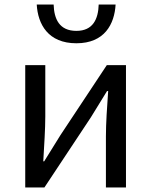

<svg xmlns="http://www.w3.org/2000/svg" viewBox="-20 -832 671 852"><path d="M92 0H177L383 -311C403 -344 434 -394 455 -428H460C455 -357 450 -285 450 -227V0H539V-543H454L248 -232C228 -199 197 -149 176 -116H172C176 -186 181 -259 181 -316V-543H92ZM319 -640C444 -640 488 -725 493 -812H418C416 -748 393 -695 319 -695C243 -695 220 -748 218 -812H143C148 -725 193 -640 319 -640Z"/></svg>

Font: Noto Sans KR
Style: Regular
Weight: 400
Designer: Ryoko NISHIZUKA 西塚涼子 (kana, bopomofo & ideographs); Paul D. Hunt (Latin, Greek & Cyrillic); Sandoll Communications 산돌커뮤니
Foundry: Adobe
Version: Version 2.004;hotconv 1.0.118;makeotfexe 2.5.65603